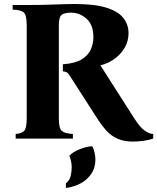

<svg xmlns="http://www.w3.org/2000/svg" viewBox="-20 -690 783 956"><path d="M642 15Q597 15 565 0.5Q533 -14 511 -38Q489 -62 470 -91L330 -309Q320 -326 312 -330Q304 -334 293 -335V-370Q353 -374 386 -394Q419 -414 432 -443.5Q445 -473 445 -505Q445 -566 411 -596.5Q377 -627 333 -627Q300 -627 286.5 -615.5Q273 -604 273 -565V-100Q273 -51 288 -38Q303 -25 343 -23V0H58V-23Q87 -25 100 -38Q113 -51 113 -100V-565Q113 -614 98.5 -627.5Q84 -641 43 -642V-665H113Q188 -665 249 -667.5Q310 -670 353 -670Q452 -670 510.5 -651.5Q569 -633 594.5 -600Q620 -567 620 -525Q620 -485 600.5 -452Q581 -419 549.5 -396.5Q518 -374 481 -365V-363L647 -103Q676 -57 700 -40Q724 -23 743 -23V0Q723 7 695.5 11Q668 15 642 15ZM439 38Q448 54 451.5 72.5Q455 91 455 105Q455 145 435 175Q415 205 381.5 223Q348 241 308 246V223Q327 208 332 185.5Q337 163 337 144Q337 112 325 86Q343 66 378 52.5Q413 39 439 38Z"/></svg>

Font: Bona Nova SC
Style: Bold
Weight: 700
Designer: Mateusz Machalski
Foundry: Capitalics
Version: Version 4.001; ttfautohint (v1.8.4.7-5d5b)